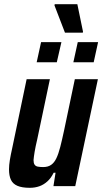

<svg xmlns="http://www.w3.org/2000/svg" viewBox="-20 -888 488 916"><path d="M122 8Q85 8 63 -1.5Q41 -11 32 -30.5Q23 -50 23 -80Q23 -100 27 -124.5Q31 -149 38 -180L107 -510H218L158 -225Q149 -187 145 -162.5Q141 -138 140 -124Q140 -110 145 -102.5Q150 -95 160.5 -93Q171 -91 186 -91Q209 -91 224 -101.5Q239 -112 249 -133Q259 -154 267.5 -187Q276 -220 286 -267L337 -510H447L339 0H235L245 -64H236Q224 -39 206.5 -23Q189 -7 168 0.5Q147 8 122 8ZM330 -591 351 -687H448L427 -591ZM155 -591 176 -687H273L251 -591ZM290 -732 240 -862 241 -868H349L376 -737L375 -732Z"/></svg>

Font: Saira Condensed SemiBold
Style: Italic
Weight: 600
Width: 3
Italic angle: -12°
Designer: Hector Gatti with collaboration of the Omnibus-Type team
Foundry: Omnibus-Type
Version: Version 1.101